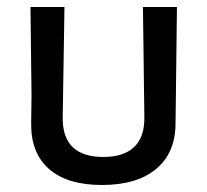

<svg xmlns="http://www.w3.org/2000/svg" viewBox="-20 -521 592 548"><path d="M485 -501 482 -246 481 -172Q482 -87 427 -40Q372 7 271 7Q171 7 119 -39.5Q67 -86 69 -172L70 -249L67 -501H164L159 -187Q158 -130 187 -101.5Q216 -73 275 -73Q333 -73 363 -101.5Q393 -130 392 -187L388 -501Z"/></svg>

Font: Alegreya Sans SC Medium
Style: Regular
Weight: 500
Designer: Juan Pablo del Peral
Foundry: Huerta Tipografica
Version: Version 2.001;PS 002.001;hotconv 1.0.88;makeotf.lib2.5.64775